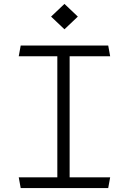

<svg xmlns="http://www.w3.org/2000/svg" viewBox="-20 -963 660 983"><path d="M86 0H534L544 -55H336.5V-675H544L534 -730H86L76 -675H273.5V-55H76ZM241.5 -878 310 -813 378.5 -878 310 -943Z"/></svg>

Font: Monaspace Krypton ExtraLight
Style: Regular
Weight: 200
Designer: Riley Cran & the Lettermatic Team
Foundry: Lettermatic
Version: Version 1.101 (Monaspace Krypton)